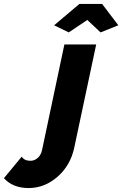

<svg xmlns="http://www.w3.org/2000/svg" viewBox="-225 -750 619 972"><path d="M49 -622 177 -730H292L374 -622L284 -586L217 -649L123 -586ZM-205 152 -115 43Q-102 64 -71 64Q-50 64 -33.5 49Q-17 34 -12 9L101 -525H262L151 -3Q132 87 66.5 144.5Q1 202 -80 202Q-160 202 -205 152Z"/></svg>

Font: Raleway-v4020 ExtraBold
Style: Italic
Weight: 800
Italic angle: -12°
Designer: Matt McInerney, Pablo Impallari, Rodrigo Fuenzalida
Foundry: Matt McInerney, Pablo Impallari, Rodrigo Fuenzalida
Version: Version 4.020;PS 004.020;hotconv 1.0.88;makeotf.lib2.5.64775